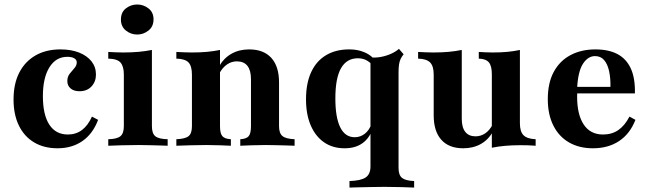

<svg xmlns="http://www.w3.org/2000/svg" viewBox="-20 -649 2887 855"><path d="M236.3 11.3Q175.8 11.3 131.9 -14.9Q87.9 -41.1 64.1 -89.9Q40.3 -138.7 40.3 -205.6Q40.3 -275.8 65.7 -325.4Q91.1 -375 137.9 -402Q184.7 -429 249.2 -429Q296.8 -429 332.3 -414.9Q367.7 -400.8 387.5 -375.8Q407.3 -350.8 407.3 -316.9Q407.3 -285.5 387.5 -264.1Q367.7 -242.7 333.9 -242.7Q308.9 -242.7 294.4 -255.2Q279.8 -267.7 279.8 -287.9Q279.8 -307.3 290.3 -320.6Q300.8 -333.9 311.3 -345.6Q321.8 -357.3 321.8 -371Q321.8 -383.1 310.5 -389.5Q299.2 -396 279.8 -396Q229 -396 200 -349.2Q171 -302.4 171 -221Q171 -137.9 199.6 -94Q228.2 -50 282.3 -50Q318.5 -50 345.2 -70.2Q371.8 -90.3 389.5 -129.8L416.9 -115.3Q393.5 -53.2 347.2 -21Q300.8 11.3 236.3 11.3Z M462.1 0V-29Q500.8 -29.8 516.1 -42.3Q531.5 -54.8 531.5 -87.1V-316.9Q531.5 -353.2 516.9 -370.2Q502.4 -387.1 462.1 -387.9V-417.7Q478.2 -416.9 494.8 -416.1Q511.3 -415.3 527.4 -415.3Q564.5 -415.3 596.8 -418.1Q629 -421 656.5 -426.6V-87.1Q656.5 -54 672.2 -41.9Q687.9 -29.8 726.6 -29V0Q714.5 -0.8 693.1 -1.2Q671.8 -1.6 646.8 -2.4Q621.8 -3.2 596.8 -3.2Q558.9 -3.2 520.2 -2Q481.5 -0.8 462.1 0ZM591.1 -495.2Q562.9 -495.2 540.7 -512.9Q518.5 -530.6 518.5 -562.1Q518.5 -594.4 540.7 -611.7Q562.9 -629 591.1 -629Q618.5 -629 641.1 -611.7Q663.7 -594.4 663.7 -562.9Q663.7 -530.6 641.1 -512.9Q618.5 -495.2 591.1 -495.2Z M1050 0V-29Q1077.4 -30.6 1087.5 -42.7Q1097.6 -54.8 1097.6 -87.1V-296.8Q1097.6 -335.5 1081.9 -355.6Q1066.1 -375.8 1034.7 -375.8Q1011.3 -375.8 991.1 -362.1Q971 -348.4 956.5 -321.8V-354.8Q976.6 -390.3 1010.9 -409.7Q1045.2 -429 1089.5 -429Q1154 -429 1188.3 -391.1Q1222.6 -353.2 1222.6 -282.3V-87.1Q1222.6 -55.6 1237.9 -43.1Q1253.2 -30.6 1291.9 -29V0Q1279.8 -0.8 1258.9 -1.2Q1237.9 -1.6 1212.9 -2.4Q1187.9 -3.2 1163.7 -3.2Q1130.6 -3.2 1098.4 -2Q1066.1 -0.8 1050 0ZM765.3 0V-29Q804.8 -30.6 819.8 -42.7Q834.7 -54.8 834.7 -87.1V-316.9Q834.7 -354.8 819.4 -371Q804 -387.1 765.3 -387.9V-417.7Q783.1 -416.9 799.6 -416.1Q816.1 -415.3 833.1 -415.3Q871 -415.3 902 -418.1Q933.1 -421 959.7 -426.6V-87.1Q959.7 -54.8 970.2 -42.7Q980.6 -30.6 1008.1 -29V0Q990.3 -0.8 960.9 -2Q931.5 -3.2 899.2 -3.2Q863.7 -3.2 825.8 -2Q787.9 -0.8 765.3 0Z M1536.3 186.3V157.3Q1587.1 155.6 1608.5 141.1Q1629.8 126.6 1629.8 91.9V-393.5Q1653.2 -391.1 1676.6 -395.6Q1700 -400 1721 -409.3Q1741.9 -418.5 1756.5 -431.5L1777.4 -407.3Q1769.4 -397.6 1764.1 -386.7Q1758.9 -375.8 1756.9 -361.7Q1754.8 -347.6 1754.8 -327.4V99.2Q1754.8 130.6 1770.2 143.1Q1785.5 155.6 1824.2 157.3V186.3Q1805.6 185.5 1770.2 184.3Q1734.7 183.1 1691.9 183.1Q1663.7 183.1 1633.5 183.9Q1603.2 184.7 1577.8 185.1Q1552.4 185.5 1536.3 186.3ZM1514.5 11.3Q1461.3 11.3 1423 -15.3Q1384.7 -41.9 1363.7 -90.7Q1342.7 -139.5 1342.7 -206.5Q1342.7 -278.2 1365.7 -327.8Q1388.7 -377.4 1431.9 -403.2Q1475 -429 1534.7 -429Q1561.3 -429 1583.1 -423Q1604.8 -416.9 1621 -406.9Q1637.1 -396.8 1646 -384.7L1640.3 -355.6Q1630.6 -370.2 1613.3 -379.8Q1596 -389.5 1573.4 -389.5Q1524.2 -389.5 1498.8 -345.6Q1473.4 -301.6 1473.4 -210.5Q1473.4 -125.8 1495.2 -81.9Q1516.9 -37.9 1559.7 -37.9Q1584.7 -37.9 1604.8 -53.6Q1625 -69.4 1635.5 -100L1638.7 -74.2Q1625 -33.1 1593.5 -10.9Q1562.1 11.3 1514.5 11.3Z M2042.7 11.3Q1979 11.3 1945.2 -26.6Q1911.3 -64.5 1911.3 -135.5V-316.9Q1911.3 -354.8 1895.2 -371Q1879 -387.1 1841.9 -387.9V-417.7Q1858.9 -416.9 1875.4 -416.1Q1891.9 -415.3 1909.7 -415.3Q1946.8 -415.3 1977.8 -418.1Q2008.9 -421 2036.3 -426.6V-120.2Q2036.3 -81.5 2052 -61.7Q2067.7 -41.9 2097.6 -41.9Q2121 -41.9 2140.7 -55.2Q2160.5 -68.5 2174.2 -95.2V-62.1Q2154.8 -26.6 2121 -7.7Q2087.1 11.3 2042.7 11.3ZM2170.2 8.9V-318.5Q2170.2 -355.6 2156.9 -371.4Q2143.5 -387.1 2112.1 -387.9V-417.7Q2127.4 -416.9 2142.3 -416.1Q2157.3 -415.3 2174.2 -415.3Q2209.7 -415.3 2239.9 -418.1Q2270.2 -421 2295.2 -426.6V-100Q2295.2 -62.9 2311.3 -46.8Q2327.4 -30.6 2365.3 -29V0Q2347.6 -1.6 2331.5 -2Q2315.3 -2.4 2296.8 -2.4Q2260.5 -2.4 2229 0.4Q2197.6 3.2 2170.2 8.9Z M2620.2 11.3Q2558.9 11.3 2513.7 -14.9Q2468.5 -41.1 2444 -90.3Q2419.4 -139.5 2419.4 -207.3Q2419.4 -279.8 2446 -329Q2472.6 -378.2 2520.6 -403.6Q2568.5 -429 2631.5 -429Q2689.5 -429 2729 -408.5Q2768.5 -387.9 2788.7 -344.8Q2808.9 -301.6 2807.3 -233.1H2510.5L2508.9 -262.1H2698.4Q2699.2 -301.6 2692.3 -332.7Q2685.5 -363.7 2670.2 -381.5Q2654.8 -399.2 2629.8 -399.2Q2598.4 -399.2 2576.2 -365.3Q2554 -331.5 2550 -256.5L2551.6 -253.2Q2550.8 -246 2550.4 -237.9Q2550 -229.8 2550 -218.5Q2550 -138.7 2579.4 -94.4Q2608.9 -50 2665.3 -50Q2704.8 -50 2733.5 -69.8Q2762.1 -89.5 2783.1 -129.8L2809.7 -115.3Q2785.5 -53.2 2737.1 -21Q2688.7 11.3 2620.2 11.3Z"/></svg>

Font: Playfair 5pt SemiExpanded Light ExtraBold
Style: Regular
Weight: 800
Version: Version 2.001;gftools[0.9.30]